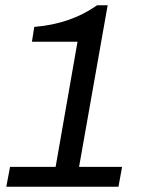

<svg xmlns="http://www.w3.org/2000/svg" viewBox="-20 -708 561 728"><path d="M3.9 0 18.1 -75.2H190.9L273.9 -549.8H101.1L109.9 -606Q248 -617.2 348.1 -688H388.2L279.8 -75.2H442.9L429.2 0Z"/></svg>

Font: Archivo
Style: Italic
Weight: 400
Italic angle: -10°
Designer: Hector Gatti
Foundry: Omnibus-Type
Version: Version 2.001